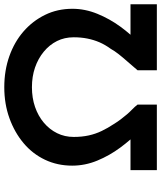

<svg xmlns="http://www.w3.org/2000/svg" viewBox="52 -804 752 896"><g transform="rotate(-90 428.0 -356.0)"><path d="M82 0V-123H296L265 -81Q224 -121 187 -171Q150 -221 126.5 -278Q103 -335 103 -395Q103 -464 130.5 -522Q158 -580 208 -622Q258 -664 324.5 -688Q391 -712 469 -712Q547 -712 613.5 -688.5Q680 -665 729 -622.5Q778 -580 806.5 -522Q835 -464 835 -394Q835 -335 811.5 -277.5Q788 -220 751.5 -170Q715 -120 674 -82L647 -123H856V0H548V-90Q570 -116 589 -137.5Q608 -159 623 -178Q638 -197 648 -215Q667 -241 678.5 -267.5Q690 -294 696 -324Q702 -354 702 -388Q702 -431 684.5 -466Q667 -501 635 -527.5Q603 -554 561 -568.5Q519 -583 469 -583Q419 -583 377 -568.5Q335 -554 303.5 -527.5Q272 -501 254.5 -465.5Q237 -430 237 -388Q237 -350 244 -318Q251 -286 265 -257Q279 -228 297 -201Q308 -183 319.5 -168Q331 -153 342 -140Q353 -127 365.5 -115Q378 -103 388 -90V0Z"/></g></svg>

Font: Lexend Mega Medium
Style: Regular
Weight: 500
Version: Version 1.007